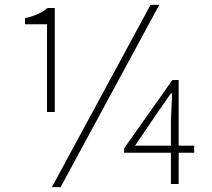

<svg xmlns="http://www.w3.org/2000/svg" viewBox="-20 -759 876 792"><path d="M206 -297V-726H176C152 -706 123 -693 83 -684V-659H174V-297ZM601 -739 194 13H230L637 -739ZM537 -158 621 -282 685 -374H690L685 -261V-158ZM781 -158H717V-429H691L492 -147V-129H685V0H717V-129H781Z"/></svg>

Font: Noto Sans Japanese Thin
Style: Regular
Weight: 100
Designer: Ryoko NISHIZUKA (kana & ideographs); Paul D. Hunt (Latin, Greek & Cyrillic); Wenlong ZHANG (bopomofo); Sandoll Communica
Foundry: Adobe Systems Incorporated
Version: Version 1.000;PS 1;hotconv 1.0.78;makeotf.lib2.5.61930